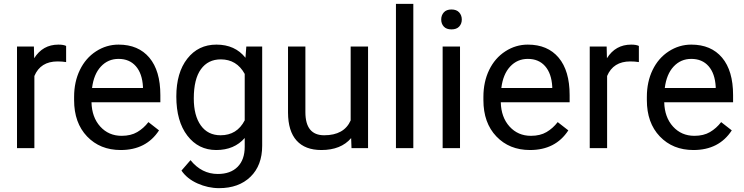

<svg xmlns="http://www.w3.org/2000/svg" viewBox="-20 -770 3867 998"><path d="M323.7 -447.3Q303.2 -450.7 279.3 -450.7Q190.4 -450.7 158.7 -375V0H68.4V-528.3H156.2L157.7 -467.3Q202.1 -538.1 283.7 -538.1Q310.1 -538.1 323.7 -531.2Z M607.4 9.8Q500 9.8 432.6 -60.8Q365.2 -131.3 365.2 -249.5V-266.1Q365.2 -344.7 395.3 -406.5Q425.3 -468.3 479.2 -503.2Q533.2 -538.1 596.2 -538.1Q699.2 -538.1 756.3 -470.2Q813.5 -402.3 813.5 -275.9V-238.3H455.6Q457.5 -160.2 501.2 -112.1Q544.9 -64 612.3 -64Q660.2 -64 693.4 -83.5Q726.6 -103 751.5 -135.3L806.6 -92.3Q740.2 9.8 607.4 9.8ZM596.2 -463.9Q541.5 -463.9 504.4 -424.1Q467.3 -384.3 458.5 -312.5H723.1V-319.3Q719.2 -388.2 686 -426Q652.8 -463.9 596.2 -463.9Z M896.5 -268.6Q896.5 -392.1 953.6 -465.1Q1010.7 -538.1 1105 -538.1Q1201.7 -538.1 1255.9 -469.7L1260.3 -528.3H1342.8V-12.7Q1342.8 89.8 1282 148.9Q1221.2 208 1118.7 208Q1061.5 208 1006.8 183.6Q952.1 159.2 923.3 116.7L970.2 62.5Q1028.3 134.3 1112.3 134.3Q1178.2 134.3 1215.1 97.2Q1252 60.1 1252 -7.3V-52.7Q1197.8 9.8 1104 9.8Q1011.2 9.8 953.9 -64.9Q896.5 -139.6 896.5 -268.6ZM987.3 -258.3Q987.3 -168.9 1023.9 -117.9Q1060.5 -66.9 1126.5 -66.9Q1211.9 -66.9 1252 -144.5V-385.7Q1210.4 -461.4 1127.4 -461.4Q1061.5 -461.4 1024.4 -410.2Q987.3 -358.9 987.3 -258.3Z M1805.2 -52.2Q1752.4 9.8 1650.4 9.8Q1565.9 9.8 1521.7 -39.3Q1477.5 -88.4 1477.1 -184.6V-528.3H1567.4V-187Q1567.4 -66.9 1665 -66.9Q1768.6 -66.9 1802.7 -144V-528.3H1893.1V0H1807.1Z M2128.4 0H2038.1V-750H2128.4Z M2371.1 0H2280.8V-528.3H2371.1ZM2273.4 -668.5Q2273.4 -690.4 2286.9 -705.6Q2300.3 -720.7 2326.7 -720.7Q2353 -720.7 2366.7 -705.6Q2380.4 -690.4 2380.4 -668.5Q2380.4 -646.5 2366.7 -631.8Q2353 -617.2 2326.7 -617.2Q2300.3 -617.2 2286.9 -631.8Q2273.4 -646.5 2273.4 -668.5Z M2734.9 9.8Q2627.4 9.8 2560.1 -60.8Q2492.7 -131.3 2492.7 -249.5V-266.1Q2492.7 -344.7 2522.7 -406.5Q2552.7 -468.3 2606.7 -503.2Q2660.6 -538.1 2723.6 -538.1Q2826.7 -538.1 2883.8 -470.2Q2940.9 -402.3 2940.9 -275.9V-238.3H2583Q2585 -160.2 2628.7 -112.1Q2672.4 -64 2739.7 -64Q2787.6 -64 2820.8 -83.5Q2854 -103 2878.9 -135.3L2934.1 -92.3Q2867.7 9.8 2734.9 9.8ZM2723.6 -463.9Q2668.9 -463.9 2631.8 -424.1Q2594.7 -384.3 2585.9 -312.5H2850.6V-319.3Q2846.7 -388.2 2813.5 -426Q2780.3 -463.9 2723.6 -463.9Z M3300.8 -447.3Q3280.3 -450.7 3256.3 -450.7Q3167.5 -450.7 3135.7 -375V0H3045.4V-528.3H3133.3L3134.8 -467.3Q3179.2 -538.1 3260.7 -538.1Q3287.1 -538.1 3300.8 -531.2Z M3584.5 9.8Q3477.1 9.8 3409.7 -60.8Q3342.3 -131.3 3342.3 -249.5V-266.1Q3342.3 -344.7 3372.3 -406.5Q3402.3 -468.3 3456.3 -503.2Q3510.3 -538.1 3573.2 -538.1Q3676.3 -538.1 3733.4 -470.2Q3790.5 -402.3 3790.5 -275.9V-238.3H3432.6Q3434.6 -160.2 3478.3 -112.1Q3522 -64 3589.4 -64Q3637.2 -64 3670.4 -83.5Q3703.6 -103 3728.5 -135.3L3783.7 -92.3Q3717.3 9.8 3584.5 9.8ZM3573.2 -463.9Q3518.6 -463.9 3481.4 -424.1Q3444.3 -384.3 3435.5 -312.5H3700.2V-319.3Q3696.3 -388.2 3663.1 -426Q3629.9 -463.9 3573.2 -463.9Z"/></svg>

Font: Vazir FD
Style: Regular-FD
Weight: 400
Designer: Saber Rastikerdar
Foundry: Saber Rastikerdar
Version: Version 30.0.0